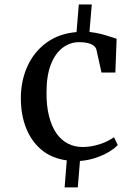

<svg xmlns="http://www.w3.org/2000/svg" viewBox="-20 -692 595 838"><path d="M71 -263Q71 -339 99.5 -402.2Q128 -465.5 182.5 -505.5Q237 -545.5 314 -552L324 -672.5H380.5L370.5 -552.5Q397.5 -549.5 420.2 -543.8Q443 -538 460.2 -532Q477.5 -526 489 -523L483.5 -375.5H423L401 -474.5Q399 -484.5 389.2 -492.2Q379.5 -500 363.5 -504Q347.5 -508 326 -508Q285.5 -508 253 -483.2Q220.5 -458.5 201.8 -410Q183 -361.5 183 -289Q182.5 -230 194 -185Q205.5 -140 226.2 -110.2Q247 -80.5 276 -65.5Q305 -50.5 340 -50.5Q368 -50.5 394.2 -56.8Q420.5 -63 442 -73Q463.5 -83 477.5 -93L494 -59Q479 -43 453.5 -28Q428 -13 395.8 -2.5Q363.5 8 329 10.5L319.5 126H262L271.5 8Q205.5 -1 161 -38.2Q116.5 -75.5 93.8 -133.5Q71 -191.5 71 -263Z"/></svg>

Font: Merriweather 60pt
Style: Regular
Weight: 400
Version: Version 2.100